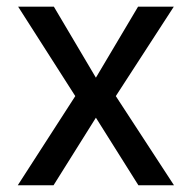

<svg xmlns="http://www.w3.org/2000/svg" viewBox="-20 -549 569 569"><path d="M139.6 -529.3 264.2 -318.8 389.2 -529.3H495.1L323.2 -264.2L495.6 0H390.1L264.2 -200.2L138.7 0H32.7L203.1 -264.2L33.7 -529.3Z"/></svg>

Font: Inter Cardless Tabular
Style: Regular
Weight: 400
Designer: Rasmus Andersson
Foundry: rsms
Version: Version 4.000;git-4fc901f